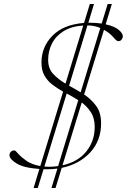

<svg xmlns="http://www.w3.org/2000/svg" viewBox="-20 -839 640 963"><path d="M148.5 104 177.5 8.5Q99 3 63.2 -19.2Q27.5 -41.5 27.5 -60Q27.5 -70 34 -77.2Q40.5 -84.5 52.5 -84.5Q57.5 -84.5 71.2 -68.2Q85 -52 111.8 -33Q138.5 -14 182 -6L296.5 -379.5Q267.5 -395.5 242.8 -414.5Q218 -433.5 203 -460Q188 -486.5 188 -525Q188 -604 243.2 -660Q298.5 -716 401.5 -724L430.5 -819H451.5L423 -725Q427 -725 431 -725Q462.5 -725 490 -721L520 -819H541L510 -717Q555 -707 575.5 -689.2Q596 -671.5 596 -658Q596 -648.5 590 -640.5Q584 -632.5 573 -632.5Q565 -632.5 548.5 -652.2Q532 -672 501.5 -689.5L402 -365Q437.5 -341.5 462.2 -308Q487 -274.5 487 -220.5Q487 -133.5 432.5 -74.5Q378 -15.5 289.5 3L258.5 104H238L268 6.5Q243 10 216.5 10Q207 10 198.5 9.5L169.5 104ZM326.5 -409Q340.5 -401 355.5 -393Q370.5 -385 384.5 -376L483 -698.5Q469.5 -704.5 453.5 -708Q437.5 -711.5 418.5 -711.5ZM221.5 -539Q221.5 -495 247 -468Q272.5 -441 308.5 -419.5L397.5 -711Q337.5 -707 298.5 -682.5Q259.5 -658 240.5 -620.2Q221.5 -582.5 221.5 -539ZM224 -2.5Q248.5 -2.5 271.5 -6L372.5 -336.5Q359 -345.5 344 -353.8Q329 -362 314.5 -370L202.5 -3.5Q213 -2.5 224 -2.5ZM455 -202Q455 -246 436.5 -275Q418 -304 390 -325L293.5 -10Q371 -27 413 -79.5Q455 -132 455 -202Z"/></svg>

Font: Newsreader Display ExtraLight
Style: Italic
Weight: 275
Italic angle: -17°
Designer: Hugues Gentile
Foundry: Production Type
Version: Version 1.002